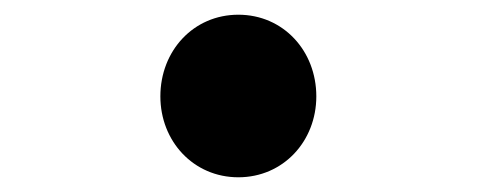

<svg xmlns="http://www.w3.org/2000/svg" viewBox="-20 -507 650 261"><path d="M304 -266C365 -266 410 -315 410 -376C410 -438 365 -487 304 -487C243 -487 198 -438 198 -376C198 -315 243 -266 304 -266Z"/></svg>

Font: Noto Sans CJK JP Black
Style: Regular
Weight: 900
Designer: Ryoko NISHIZUKA (kana & ideographs); Paul D. Hunt (Latin, Greek & Cyrillic); Wenlong ZHANG (bopomofo); Sandoll Communica
Foundry: Adobe Systems Incorporated
Version: Version 1.004;PS 1.004;hotconv 1.0.82;makeotf.lib2.5.63406